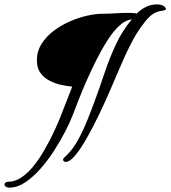

<svg xmlns="http://www.w3.org/2000/svg" viewBox="-91 -687 782 880"><path d="M-48 173Q-55 173 -62 170Q-69 167 -71 157Q-66 146 -54 146Q-24 146 3.5 128.5Q31 111 55 83Q79 55 98.5 23.5Q118 -8 132 -35Q164 -95 189.5 -160.5Q215 -226 240 -290Q217 -292 189.5 -298Q162 -304 136.5 -317Q111 -330 94.5 -352.5Q78 -375 78 -410Q78 -452 99.5 -486Q121 -520 155.5 -546Q190 -572 230.5 -589.5Q271 -607 310 -615.5Q349 -624 379 -624Q408 -624 437.5 -626Q467 -628 495 -628Q506 -628 516 -627.5Q526 -627 536 -625Q556 -645 579.5 -656Q603 -667 629 -667Q641 -667 652.5 -663Q664 -659 671 -645Q661 -638 651.5 -637.5Q642 -637 631 -633Q612 -627 595 -611Q578 -595 555 -563Q534 -534 517 -501.5Q500 -469 484 -435Q474 -414 455.5 -370.5Q437 -327 413 -271.5Q389 -216 361.5 -159Q334 -102 306.5 -53.5Q279 -5 254 25Q229 55 210 55Q198 55 198 43Q201 37 206 32.5Q211 28 215 24Q243 -3 266 -44.5Q289 -86 308 -133Q327 -180 342 -221Q366 -286 388.5 -353.5Q411 -421 440.5 -484Q470 -547 513 -598Q486 -596 458 -571Q430 -546 403.5 -505Q377 -464 352.5 -415.5Q328 -367 306.5 -318.5Q285 -270 269 -228.5Q253 -187 243 -161Q230 -127 207.5 -83.5Q185 -40 156 5Q127 50 93 88Q59 126 23.5 149.5Q-12 173 -48 173Z"/></svg>

Font: Corinthia
Style: Bold
Weight: 700
Designer: Robert E. Leuschke
Foundry: Robert E. Leuschke
Version: Version 1.013; ttfautohint (v1.8.3)